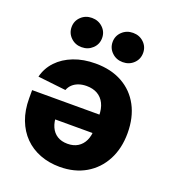

<svg xmlns="http://www.w3.org/2000/svg" viewBox="-139 -861 869 973"><g transform="rotate(20 295.5 -374.0)"><path d="M287.1 -546.4Q370.6 -546.4 431.6 -512.5Q492.7 -478.5 525.9 -416.3Q559.1 -354 559.1 -269.5Q559.1 -187 525.9 -124.3Q492.7 -61.5 432.9 -26.6Q373 8.3 293 8.3Q235.4 8.3 187 -10.3Q138.7 -28.8 103.5 -64.2Q68.4 -99.6 49.1 -150.4Q29.8 -201.2 29.8 -265.6V-309.6H501V-210H110.4L189 -232.4Q189 -196.3 200.7 -169.9Q212.4 -143.6 235.1 -129.4Q257.8 -115.2 290.5 -115.2Q323.2 -115.2 345.9 -129.4Q368.7 -143.6 380.9 -169.4Q393.1 -195.3 393.1 -230V-302.2Q393.1 -341.8 379.6 -368.9Q366.2 -396 341.6 -409.9Q316.9 -423.8 283.2 -423.8Q259.8 -423.8 240.7 -417.2Q221.7 -410.6 208.3 -398.2Q194.8 -385.7 188 -367.7L36.6 -384.8Q48.8 -433.6 83 -469.7Q117.2 -505.9 169.4 -526.1Q221.7 -546.4 287.1 -546.4ZM412.1 -599.6Q377.4 -599.6 353.5 -622.6Q329.6 -645.5 329.6 -678.7Q329.6 -711.9 353.5 -734.6Q377.4 -757.3 412.1 -757.3Q446.8 -757.3 470.5 -734.6Q494.1 -711.9 494.1 -678.7Q494.1 -645 470.5 -622.3Q446.8 -599.6 412.1 -599.6ZM190.4 -599.6Q155.8 -599.6 132.1 -622.6Q108.4 -645.5 108.4 -678.7Q108.4 -711.9 132.1 -734.6Q155.8 -757.3 190.4 -757.3Q225.1 -757.3 249 -734.6Q272.9 -711.9 272.9 -678.7Q272.9 -645 249 -622.3Q225.1 -599.6 190.4 -599.6Z"/></g></svg>

Font: Inter 20pt ExtraBold
Style: Regular
Weight: 800
Version: Version 4.001;git-66647c0bb